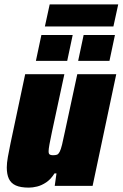

<svg xmlns="http://www.w3.org/2000/svg" viewBox="-20 -849 560 877"><path d="M112 8Q74 8 52 -2Q30 -12 20.5 -32.5Q11 -53 11 -84Q11 -104 16 -132.5Q21 -161 28 -194L95 -510H274L217 -245Q210 -212 206 -190Q202 -168 202 -158Q202 -150 204 -146.5Q206 -143 211 -141.5Q216 -140 222 -140Q234 -140 240.5 -142.5Q247 -145 252.5 -155.5Q258 -166 263.5 -188.5Q269 -211 277 -250L333 -510H511L403 0H230L238 -57H229Q212 -30 191 -16Q170 -2 149.5 3Q129 8 112 8ZM337 -571 362 -689H505L480 -571ZM144 -571 169 -689H312L287 -571ZM185 -728 207 -829H520L498 -728Z"/></svg>

Font: Saira SemiCondensed Black
Style: Italic
Weight: 900
Width: 4
Italic angle: -12°
Designer: Hector Gatti with collaboration of the Omnibus-Type team
Foundry: Omnibus-Type
Version: Version 1.101